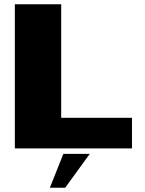

<svg xmlns="http://www.w3.org/2000/svg" viewBox="-20 -695 680 899"><path d="M49.5 0V-675H266.5V-143.5H598V0ZM213.6 183.9 276.7 25.3H400.4L285.3 183.9Z"/></svg>

Font: Anybody ExtraExpanded ExtraBold
Style: Regular
Weight: 800
Width: 8
Designer: Tyler Finck
Foundry: Etcetera Type Company
Version: Version 1.010; ttfautohint (v1.8.3) -l 8 -r 50 -G 200 -x 14 